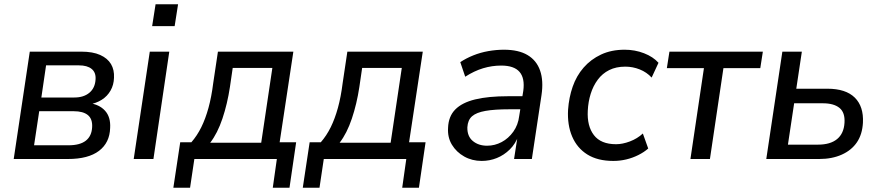

<svg xmlns="http://www.w3.org/2000/svg" viewBox="-20 -742 4104 896"><path d="M44 0 119 -501H359Q413 -501 447.5 -485.5Q482 -470 498 -443Q514 -416 512 -379Q511 -346 496 -319.5Q481 -293 455 -276.5Q429 -260 394 -254L395 -261Q443 -255 470 -225.5Q497 -196 494 -145Q492 -76 442 -38Q392 0 297 0ZM139 -64H300Q353 -64 380.5 -85.5Q408 -107 410 -149Q412 -187 390 -205Q368 -223 324 -223H163ZM173 -287H327Q371 -287 397.5 -309.5Q424 -332 426 -372Q428 -404 407.5 -420.5Q387 -437 348 -437H195Z M690 -620 706 -722H811L795 -620ZM604 0 679 -501H770L696 0Z M789 134 821 -78H873Q900 -109 919.5 -148.5Q939 -188 953 -239Q967 -290 975 -354L997 -501H1349L1285 -78H1362L1331 134H1253L1272 0H887L867 134ZM961 -76H1199L1251 -425H1066L1053 -336Q1041 -257 1018 -188.5Q995 -120 961 -76Z M1393 134 1425 -78H1477Q1504 -109 1523.5 -148.5Q1543 -188 1557 -239Q1571 -290 1579 -354L1601 -501H1953L1889 -78H1966L1935 134H1857L1876 0H1491L1471 134ZM1565 -76H1803L1855 -425H1670L1657 -336Q1645 -257 1622 -188.5Q1599 -120 1565 -76Z M2228 9Q2183 9 2146.5 -11.5Q2110 -32 2089 -66.5Q2068 -101 2071 -146Q2073 -199 2104.5 -231Q2136 -263 2197 -278Q2258 -293 2352 -293H2430L2421 -232H2357Q2288 -232 2245.5 -224.5Q2203 -217 2183 -199.5Q2163 -182 2161 -148Q2160 -106 2186.5 -84Q2213 -62 2253 -62Q2289 -62 2321 -79Q2353 -96 2375.5 -127.5Q2398 -159 2403 -201L2422 -318Q2430 -377 2404.5 -406.5Q2379 -436 2319 -436Q2276 -436 2234.5 -423.5Q2193 -411 2151 -384L2128 -452Q2155 -470 2188.5 -483.5Q2222 -497 2259 -503.5Q2296 -510 2332 -510Q2400 -510 2442 -485Q2484 -460 2500.5 -412.5Q2517 -365 2507 -298L2462 0H2379L2396 -110H2400Q2386 -71 2359 -44.5Q2332 -18 2298.5 -4.5Q2265 9 2228 9Z M2842 9Q2769 9 2721 -21Q2673 -51 2650 -105Q2627 -159 2631 -230Q2635 -287 2652.5 -337.5Q2670 -388 2703.5 -426.5Q2737 -465 2785 -487.5Q2833 -510 2895 -510Q2943 -510 2985.5 -493.5Q3028 -477 3053 -449L3021 -380Q2998 -405 2965.5 -418Q2933 -431 2898 -431Q2855 -431 2823 -415Q2791 -399 2769.5 -370Q2748 -341 2736.5 -304Q2725 -267 2723 -226Q2719 -154 2751.5 -111.5Q2784 -69 2855 -69Q2885 -69 2919.5 -82Q2954 -95 2980 -119L3005 -49Q2986 -32 2959 -18.5Q2932 -5 2902.5 2Q2873 9 2842 9Z M3202 0 3265 -424H3092L3104 -501H3540L3528 -424H3356L3293 0Z M3556 0 3631 -501H3722L3696 -328H3841Q3927 -328 3969 -286.5Q4011 -245 4007 -169Q4004 -115 3979 -78Q3954 -41 3908.5 -20.5Q3863 0 3803 0ZM3657 -67H3797Q3855 -67 3886.5 -93Q3918 -119 3921 -169Q3924 -217 3897.5 -238.5Q3871 -260 3820 -260H3686Z"/></svg>

Font: Nunitoga
Style: Medium Italic
Weight: 500
Italic angle: -9°
Designer: Vernon Adams
Foundry: Vernon Adams
Version: Version 1.0